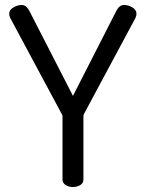

<svg xmlns="http://www.w3.org/2000/svg" viewBox="-20 -751 585 771"><path d="M231 -30V-283Q231 -288 228 -293L21 -679Q17 -688 17 -696Q17 -711 33.5 -721Q50 -731 67 -731Q85 -731 97 -709L273 -366L448 -709Q460 -731 478 -731Q496 -731 512 -721Q528 -711 528 -696Q528 -688 524 -679L317 -293Q315 -290 315 -283V-30Q315 -16 302.5 -8Q290 0 273 0Q256 0 243.5 -8Q231 -16 231 -30Z"/></svg>

Font: Dosis
Style: Medium
Weight: 500
Designer: Edgar Tolentino, Pablo Impallari, Igino Marini
Foundry: Edgar Tolentino, Pablo Impallari, Igino Marini
Version: Version 1.007